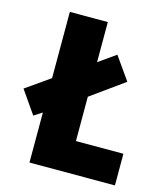

<svg xmlns="http://www.w3.org/2000/svg" viewBox="-130 -797 758 879"><g transform="rotate(15 249.5 -357.0)"><path d="M92 0V-237L53 -212L-22 -320L92 -400V-714H272V-524L353 -581L429 -473L272 -360V-150H497V0Z"/></g></svg>

Font: Noto Sans Oriya Cond Blk
Style: Regular
Weight: 900
Width: 3
Designer: Amélie Bonet and Sol Matas
Foundry: Google LLC
Version: Version 2.006; ttfautohint (v1.8.4.7-5d5b)